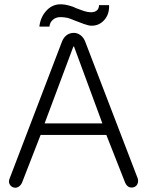

<svg xmlns="http://www.w3.org/2000/svg" viewBox="-20 -855 707 893"><path d="M441.4 -831.1H440.4Q440.4 -816.4 432.6 -808.6Q422.9 -797.9 402.3 -797.9Q389.6 -797.9 370.1 -803.7Q355.5 -808.6 333 -817.4L331.1 -818.4Q317.4 -825.2 304.7 -828.1Q282.2 -835 261.7 -835Q221.7 -835 194.3 -803.7Q168 -774.4 163.1 -731.4H210Q211.9 -751 225.6 -762.7Q239.3 -775.4 261.7 -775.4Q278.3 -775.4 295.9 -771.5Q308.6 -767.6 332 -757.8L335 -756.8Q359.4 -747.1 371.1 -743.2Q392.6 -735.4 406.2 -735.4Q441.4 -735.4 464.8 -761.7Q489.3 -789.1 487.3 -831.1ZM187.5 -281.2 321.3 -638.7H324.2L456.1 -281.2ZM266.6 -657.2 25.4 -26.4Q18.6 -10.7 24.4 1Q30.3 12.7 42 16.6Q53.7 20.5 64.5 14.6Q77.1 7.8 83 -6.8L168.9 -227.5H474.6L561.5 -6.8Q567.4 7.8 579.1 14.6Q590.8 19.5 602.5 15.6Q614.3 11.7 619.1 1Q625 -11.7 620.1 -26.4L377.9 -657.2Q370.1 -679.7 354.5 -691.4Q339.8 -702.1 323.2 -702.1Q304.7 -702.1 290 -691.4Q274.4 -679.7 266.6 -657.2Z"/></svg>

Font: Gulim
Style: Regular
Weight: 400
Version: Version 2.21